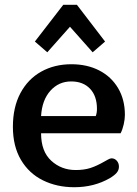

<svg xmlns="http://www.w3.org/2000/svg" viewBox="-20 -770 574 804"><path d="M126 -596 245 -750H302L420 -596L368 -551L273 -658L178 -551ZM34 -239Q34 -321 65.5 -380Q97 -439 152.5 -470Q208 -501 279 -501Q345 -501 395.5 -475Q446 -449 474.5 -401Q503 -353 503 -289Q503 -271 498 -249Q493 -227 485 -212H152Q152 -136 194.5 -97Q237 -58 297 -58Q332 -58 358.5 -66.5Q385 -75 418 -94Q422 -96 431.5 -101.5Q441 -107 447 -107Q460 -107 469 -97Q478 -87 478 -72Q478 -58 469 -47Q460 -36 440 -24Q374 14 291 14Q218 14 159.5 -15Q101 -44 67.5 -101Q34 -158 34 -239ZM381 -284Q386 -297 386 -314Q386 -368 357 -398.5Q328 -429 278 -429Q226 -429 191 -390Q156 -351 152 -284Z"/></svg>

Font: Maitree Semibold
Style: Regular
Weight: 600
Designer: CadsonDemak Team
Foundry: CadsonDemak
Version: Version 1.000